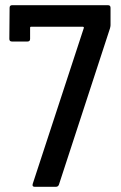

<svg xmlns="http://www.w3.org/2000/svg" viewBox="-20 -720 468 740"><path d="M299 -617H100Q96 -617 96 -613V-570Q96 -560 86 -560H26Q16 -560 16 -570L17 -690Q17 -700 27 -700H396Q406 -700 406 -690V-623Q406 -619 404 -611L207 -8Q204 0 195 0H114Q103 0 106 -11L303 -612Q304 -614 302.5 -615.5Q301 -617 299 -617Z"/></svg>

Font: Barlow Semi Condensed Medium
Style: Regular
Weight: 500
Width: 4
Designer: Jeremy Tribby
Foundry: Tribby Type
Version: Version 1.422; ttfautohint (v1.8)